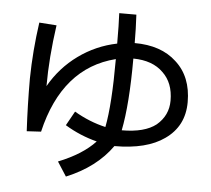

<svg xmlns="http://www.w3.org/2000/svg" viewBox="-56 -758 1031 938"><g transform="rotate(5 460.0 -289.0)"><path d="M256 50Q374 3 436 -64Q353 -85 279 -130L318 -200Q393 -156 472 -138Q494 -249 494 -473Q236 -408 161 -88L91 -84Q84 -211 84 -342Q86 -478 106 -618L191 -612Q168 -451 168 -312Q221 -405 306 -466.5Q391 -528 494 -549Q494 -643 491 -698H575Q579 -627 579 -559Q709 -559 784 -489Q862 -419 862 -294Q862 -176 769 -111Q682 -49 524 -49Q447 60 301 120ZM721 -173Q778 -221 778 -294Q778 -381 726 -430Q674 -482 579 -483Q579 -259 553 -129Q665 -129 721 -173Z"/></g></svg>

Font: LINE Seed Sans KR Regular
Style: Regular
Weight: 400
Designer: LINE VX Design & Sandoll Inc & Dalton Maag Ltd
Foundry: Sandoll Inc.
Version: Version 1.000